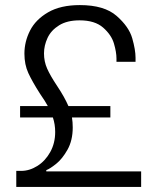

<svg xmlns="http://www.w3.org/2000/svg" viewBox="-20 -735 631 755"><path d="M535 -61V0H44V-63H63Q96 -63 127 -82.5Q158 -102 177.5 -137Q197 -172 197 -216Q197 -246 188 -273H59V-318H168Q159 -335 137 -367Q107 -414 91.5 -447.5Q76 -481 76 -524Q76 -571 98 -614.5Q120 -658 169 -686.5Q218 -715 294 -715Q390 -715 438.5 -672.5Q487 -630 500 -584.5Q513 -539 513 -508V-492H438V-505Q438 -530 428 -564Q418 -598 385.5 -626.5Q353 -655 293 -655Q244 -655 212.5 -635.5Q181 -616 167 -586Q153 -556 153 -525Q153 -493 165.5 -465Q178 -437 204 -398Q234 -353 249 -318H414V-273H263Q266 -255 266 -234Q266 -183 245.5 -146.5Q225 -110 200.5 -90.5Q176 -71 162 -66V-61Z"/></svg>

Font: Lopes Sans Light
Style: Regular
Weight: 300
Designer: Gabriel Lam, Diego Maldonado
Foundry: TypeRant, Foresti Design
Version: Version 4.000